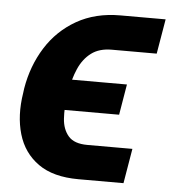

<svg xmlns="http://www.w3.org/2000/svg" viewBox="-45 -588 570 636"><g transform="rotate(5 240.0 -269.5)"><path d="M258.3 -108.9H408.2L388.7 6.8H238.8Q154.8 6.8 105 -28.6Q55.2 -64 37.4 -125Q19.5 -186 31.7 -262.2L33.7 -277.3Q46.4 -353 84.5 -413.8Q122.6 -474.6 184.8 -510.3Q247.1 -545.9 330.1 -545.9H480.5L460.9 -430.2H311.5Q270 -430.2 243.7 -410.4Q217.3 -390.6 202.1 -356.2Q187 -321.8 179.7 -277.3L177.2 -261.7Q171.4 -224.6 173.6 -189.2Q175.8 -153.8 195.1 -131.3Q214.4 -108.9 258.3 -108.9ZM371.6 -319.8 354.5 -217.8H113.3L130.4 -319.8Z"/></g></svg>

Font: Inter 24pt
Style: Bold Italic
Weight: 700
Italic angle: -9.3988°
Version: Version 4.001;git-66647c0bb